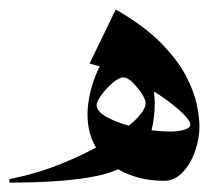

<svg xmlns="http://www.w3.org/2000/svg" viewBox="-53 -387 467 411"><path d="M194.8 -366.7Q255.9 -331.5 291.7 -294.9Q327.6 -258.3 345.2 -224.4Q362.8 -190.4 368.4 -162.6Q374 -134.8 374 -116.7Q374 -90.3 364.5 -63.2Q355 -36.1 337.9 -18.1Q320.8 0 298.3 0Q252.4 0 215.1 -16.8Q177.7 -33.7 156 -65.7Q134.3 -97.7 134.3 -142.6Q134.3 -162.6 140.1 -188.7Q146 -214.8 157.7 -239.3Q169.4 -263.7 186.5 -279.8Q203.6 -295.9 225.6 -295.9Q243.7 -295.9 254.2 -278.1Q264.6 -260.3 269.8 -236.6Q274.9 -212.9 276.6 -193.1Q278.3 -173.3 278.3 -168.9Q278.3 -99.6 250 -62Q221.7 -24.4 153.8 -10.3Q85.9 3.9 -32.7 3.9L-33.2 -3.4Q24.9 -15.1 77.4 -36.1Q129.9 -57.1 170.7 -81.5Q211.4 -106 235.1 -128.7Q258.8 -151.4 258.8 -166.5Q258.8 -173.3 250.5 -186.3Q242.2 -199.2 231.2 -210.2Q220.2 -221.2 211.4 -221.2Q201.7 -221.2 188 -209.5Q174.3 -197.8 164.1 -183.6Q153.8 -169.4 153.8 -162.1Q153.8 -147.5 179 -134.5Q204.1 -121.6 240.5 -113.5Q276.9 -105.5 310.5 -105.5Q329.6 -105.5 342 -109.4Q354.5 -113.3 354.5 -120.1Q354.5 -128.4 336.7 -145.8Q318.8 -163.1 288.3 -183.6Q257.8 -204.1 219.2 -222.2Q180.7 -240.2 138.7 -251Z"/></svg>

Font: Lateef
Style: Bold
Weight: 700
Designer: SIL International
Foundry: SIL International
Version: Version 4.200